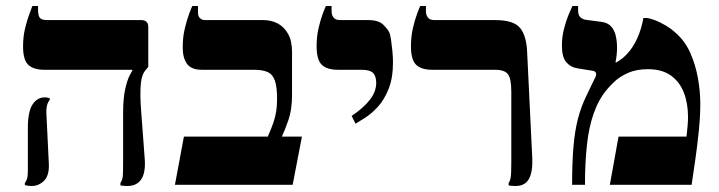

<svg xmlns="http://www.w3.org/2000/svg" viewBox="-20 -617 2400 641"><path d="M405 4Q399 4 393 3.5Q387 3 382 2V-6Q389 -17 390 -29Q391 -41 391 -75V-239Q391 -289 398 -319.5Q405 -350 412.5 -364.5Q420 -379 422 -382V-384H129Q92 -384 74.5 -400.5Q57 -417 57 -462Q57 -495 64 -523.5Q71 -552 78.5 -571.5Q86 -591 88 -597H107V-586Q107 -565 113 -557.5Q119 -550 136 -550H451Q475 -550 475 -527V-394L468 -385Q453 -370 450 -335.5Q447 -301 451 -250L463 -89Q467 -42 452 -19Q437 4 405 4ZM85 4Q75 4 63 1V-6Q67 -11 70 -19.5Q73 -28 73 -48V-191Q73 -244 88.5 -268Q104 -292 130 -292Q134 -292 137 -291.5Q140 -291 146 -289V-283Q140 -277 137 -265Q134 -253 135 -236L143 -71Q145 -32 127.5 -14Q110 4 85 4Z M564 0 594 -161H874Q886 -188 892.5 -207Q899 -226 902 -244.5Q905 -263 905 -287Q905 -326 898 -347Q891 -368 874.5 -376Q858 -384 828 -384H654Q619 -384 604.5 -403.5Q590 -423 590 -459Q590 -493 597 -522Q604 -551 611.5 -571Q619 -591 622 -597H641V-575Q641 -562 648 -556Q655 -550 664 -550H858Q886 -550 907.5 -538.5Q929 -527 942 -503.5Q955 -480 955 -443V-300Q955 -251 943 -216.5Q931 -182 921 -161H988L957 0Z M1167 -204 1154 -230Q1193 -256 1214.5 -283.5Q1236 -311 1236 -340Q1236 -363 1225.5 -373.5Q1215 -384 1187 -384H1109Q1071 -384 1054 -401Q1037 -418 1037 -462Q1037 -495 1043.5 -523Q1050 -551 1057.5 -571Q1065 -591 1068 -597H1087V-579Q1087 -567 1093.5 -558.5Q1100 -550 1115 -550H1209Q1244 -550 1259.5 -534.5Q1275 -519 1279 -510Q1283 -502 1285.5 -484.5Q1288 -467 1290 -446.5Q1292 -426 1292 -409Q1292 -357 1277.5 -320.5Q1263 -284 1242 -261Q1221 -238 1200 -224.5Q1179 -211 1167 -204Z M1701 4Q1695 4 1689 3.5Q1683 3 1678 2V-6Q1683 -13 1685 -25Q1687 -37 1687 -75V-311Q1687 -354 1676 -369Q1665 -384 1633 -384H1424Q1386 -384 1369 -401Q1352 -418 1352 -462Q1352 -495 1358.5 -523Q1365 -551 1372.5 -571Q1380 -591 1383 -597H1402V-579Q1402 -567 1408.5 -558.5Q1415 -550 1430 -550H1633Q1695 -550 1716.5 -523.5Q1738 -497 1740 -441L1757 -89Q1759 -44 1746 -20Q1733 4 1701 4Z M1890 0Q1890 -74 1894.5 -127Q1899 -180 1909.5 -220.5Q1920 -261 1938 -298L1967 -358Q1972 -367 1969.5 -373.5Q1967 -380 1957 -381L1907 -389Q1884 -393 1870 -410Q1856 -427 1856 -465Q1856 -494 1863 -521Q1870 -548 1878.5 -568.5Q1887 -589 1891 -597H1910V-583Q1910 -567 1917 -560Q1924 -553 1935 -551L1988 -544Q2010 -541 2021 -528Q2032 -515 2036 -496.5Q2040 -478 2040 -458Q2040 -444 2038.5 -431.5Q2037 -419 2035 -410L2036 -408Q2056 -418 2074.5 -438Q2093 -458 2107 -488Q2121 -518 2128 -557H2137Q2146 -557 2164 -550.5Q2182 -544 2201.5 -532.5Q2221 -521 2236 -507Q2267 -480 2284.5 -440.5Q2302 -401 2310 -356.5Q2318 -312 2318 -270Q2318 -230 2313 -180Q2308 -130 2301 -82Q2294 -34 2289 0H2016L2045 -161H2272Q2274 -179 2275.5 -196Q2277 -213 2277 -226Q2277 -272 2263 -308Q2249 -344 2219.5 -365Q2190 -386 2143 -386Q2104 -386 2076.5 -373.5Q2049 -361 2032.5 -345.5Q2016 -330 2007 -319Q1979 -286 1962.5 -239.5Q1946 -193 1939.5 -133.5Q1933 -74 1933 0Z"/></svg>

Font: Frank Ruhl Libre
Style: Bold
Weight: 700
Designer: Yanek Iontef
Foundry: Fontef
Version: Version 6.004